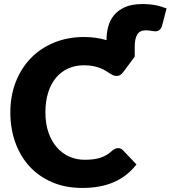

<svg xmlns="http://www.w3.org/2000/svg" viewBox="-20 -919 842 947"><path d="M644.5 -639.5 587.5 -563Q582 -556 574.5 -550.2Q567 -544.5 553.5 -544.5Q544.5 -544.5 536.5 -548.5Q528.5 -552.5 519.5 -558.2Q510.5 -564 499.8 -570.8Q489 -577.5 474.2 -583.2Q459.5 -589 439.8 -593Q420 -597 393.5 -597Q351.5 -597 316.8 -581.5Q282 -566 256.8 -536.2Q231.5 -506.5 217.8 -463.2Q204 -420 204 -364.5Q204 -308.5 219.2 -265Q234.5 -221.5 260.8 -191.8Q287 -162 322 -146.5Q357 -131 397 -131Q420 -131 439 -133.2Q458 -135.5 474.5 -140.8Q491 -146 505.5 -154.8Q520 -163.5 535 -177Q541 -182 548 -185.2Q555 -188.5 562.5 -188.5Q568.5 -188.5 574.5 -186.2Q580.5 -184 586 -178.5L653 -108Q609 -50.5 542.8 -21.2Q476.5 8 386 8Q303 8 237.2 -20.2Q171.5 -48.5 125.8 -98.2Q80 -148 55.5 -216.2Q31 -284.5 31 -364.5Q31 -446 57.5 -514.2Q84 -582.5 132 -632Q180 -681.5 247 -709Q314 -736.5 394.5 -736.5Q424.5 -736.5 452.2 -732.5Q480 -728.5 505.5 -721V-725.5Q505.5 -757 513.8 -788Q522 -819 542.2 -843.8Q562.5 -868.5 596.5 -883.8Q630.5 -899 682.5 -899Q702 -899 718 -897.5Q734 -896 748 -893.2Q762 -890.5 775 -886.5Q788 -882.5 801.5 -877.5L779.5 -793Q776.5 -782 771.2 -775.8Q766 -769.5 759.5 -767Q753 -764.5 745.8 -764.5Q738.5 -764.5 731 -766Q725.5 -767 717 -768.2Q708.5 -769.5 699.5 -769.5Q669.5 -769.5 657 -749Q644.5 -728.5 644.5 -688Z"/></svg>

Font: Lato Black
Style: Regular
Weight: 900
Designer: Lukasz Dziedzic
Foundry: tyPoland Lukasz Dziedzic
Version: Version 2.007; 2014-02-27